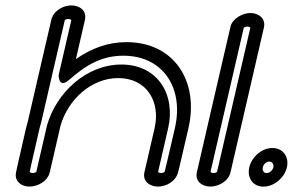

<svg xmlns="http://www.w3.org/2000/svg" viewBox="-20 -663 1096 708"><path d="M100.6 -25C93.7 -25 90.1 -28 89.4 -29.1C90.6 -35.3 95.6 -58.9 125.9 -190C127.6 -197.2 129.5 -204.3 131.7 -211.4C131.8 -212 132.1 -212.8 132.2 -213.3C168.6 -371.2 215.8 -575.6 219 -588.9C220.4 -590.2 225.3 -593 232 -593C239.4 -593 242.6 -589.5 243 -588.7L196.2 -386.2C196.2 -386.2 195.3 -333.4 236 -369.4C299.4 -425.6 358.2 -457.6 435.1 -457.6C580.2 -457.6 659.4 -339.5 624.8 -190C594.4 -58 588.5 -34.8 587 -29.1C585.5 -27.8 580.7 -25 574 -25C567.1 -25 563.5 -28.1 562.9 -29C564.8 -37.3 576.5 -88.1 600 -190C628.6 -313.5 561.9 -425.1 427.7 -425.1C297 -425.1 187.1 -319.4 153.7 -201.6C153.5 -201.1 153.4 -200.5 153.3 -200.2L113.8 -29C112.4 -27.8 107.4 -25 100.6 -25ZM88.7 25C117.9 25 155.6 6.4 163.6 -28L203.2 -199.6C230.6 -295.1 316 -375.1 416.1 -375.1C519.7 -375.1 573 -289.5 550 -190C524.3 -78.5 512.6 -28 512.6 -28C504.7 6.4 533.3 25 562.4 25C591.2 25 627.2 7.6 636.5 -26.9C637.6 -30.7 641.9 -47.2 674.8 -190C714.9 -363.5 622 -507.6 446.7 -507.6C376.7 -507.6 317.1 -484.7 259.9 -445.2L293.4 -590.4C300.3 -624.3 273.2 -643 243.5 -643C214.8 -643 178.7 -625.4 169.5 -591.3C168.1 -585.8 120.3 -378.5 82.4 -214.3C80.6 -208.2 77.7 -197.9 75.9 -190C43.1 -48.1 39.7 -31 39 -26.9C32.7 5.6 58.6 25 88.7 25Z M953.4 -562.4C960.2 -595.7 933.2 -615 903.5 -615C874.8 -615 838.1 -595 830.3 -566.2C826.7 -552.3 706.6 -30.7 706 -28C698.1 6.2 726.5 25 755.8 25C784.9 25 822.1 6.4 830.1 -28ZM903.1 -560.7 780.3 -29C778.9 -27.8 774 -25 767.3 -25C760.5 -25 756.9 -28.1 756.2 -29.1C762.6 -56.9 873.8 -539 879 -560.9C880.4 -562.2 885.3 -565 892 -565C899.5 -565 902.6 -561.5 903.1 -560.7Z M949.2 -46C952.2 -58.9 963.2 -67.2 972.9 -67.2C983.2 -67.2 990.7 -57.9 988 -46C985.2 -34.1 973.4 -24.8 963.1 -24.8C953.4 -24.8 946.3 -33.1 949.2 -46ZM899.2 -46C890.7 -8.9 911.2 25.2 951.5 25.2C991.2 25.2 1029.2 -7.9 1038 -46C1046.8 -84.1 1024.1 -117.2 984.4 -117.2C944.1 -117.2 907.8 -83.1 899.2 -46Z"/></svg>

Font: Hi.
Style: Regular
Weight: 400
Designer: Mew Too, Robert Jablonski
Foundry: Cannot Into Space Fonts
Version: Version 1.996